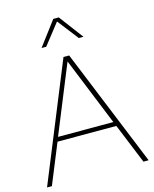

<svg xmlns="http://www.w3.org/2000/svg" viewBox="-135 -1021 889 1110"><g transform="rotate(-15 310.0 -466.0)"><path d="M435 -787H407L310 -912L212 -787H184L293 -932H326ZM583 0 485 -240H133L35 0H6L293 -704H327L614 0ZM143 -266H474L309 -673Z"/></g></svg>

Font: Prodigy Sans ExtraLight
Style: Regular
Weight: 200
Designer: Wei Huang
Foundry: Wei Huang
Version: Version 1.003; ttfautohint (v1.8.3)